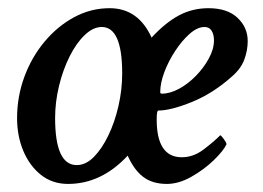

<svg xmlns="http://www.w3.org/2000/svg" viewBox="-20 -452 654 478"><path d="M149.4 5.9Q110.4 5.9 82 -16.6Q53.7 -39.1 38.1 -76.2Q22.5 -113.3 22.5 -158.2Q22.5 -210.9 40.5 -260.3Q58.6 -309.6 90.8 -348.1Q123 -386.7 164.6 -409.2Q206.1 -431.6 252.9 -431.6Q324.2 -431.6 357.4 -358.4Q391.6 -395.5 425.3 -413.6Q459 -431.6 499 -431.6Q545.9 -431.6 571.3 -407.7Q596.7 -383.8 596.7 -349.6Q596.7 -327.1 588.4 -304.2Q580.1 -281.2 557.6 -261.7Q510.7 -219.7 458 -198.2Q405.3 -176.8 374 -176.8Q370.1 -176.8 370.1 -154.3Q370.1 -60.5 432.6 -60.5Q460.9 -60.5 485.8 -79.1Q510.7 -97.7 528.3 -115.2Q530.3 -115.2 537.1 -106Q543.9 -96.7 543.9 -92.8Q536.1 -76.2 511.7 -52.7Q487.3 -29.3 456.1 -11.7Q424.8 5.9 395.5 5.9Q359.4 5.9 336.4 -11.7Q313.5 -29.3 297.9 -64.5Q232.4 5.9 149.4 5.9ZM170.9 -41Q193.4 -41 213.4 -61Q233.4 -81.1 249.5 -114.3Q265.6 -147.5 274.9 -188Q284.2 -228.5 284.2 -269.5Q284.2 -384.8 233.4 -384.8Q211.9 -384.8 190.9 -364.7Q169.9 -344.7 153.3 -311.5Q136.7 -278.3 127 -238.3Q117.2 -198.2 117.2 -158.2Q117.2 -41 170.9 -41ZM382.8 -218.8Q403.3 -218.8 425.8 -231Q448.2 -243.2 467.8 -263.2Q487.3 -283.2 500 -306.6Q512.7 -330.1 512.7 -351.6Q512.7 -366.2 506.8 -375.5Q501 -384.8 489.3 -384.8Q471.7 -384.8 452.6 -368.2Q433.6 -351.6 416.5 -325.7Q399.4 -299.8 389.2 -272.5Q378.9 -245.1 378.9 -222.7Q378.9 -218.8 382.8 -218.8Z"/></svg>

Font: Crimson Text SemiBold
Style: Italic
Weight: 600
Italic angle: -11°
Designer: Sebastian Kosch
Foundry: Sebastian Kosch
Version: Version 1.100; ttfautohint (v1.8.4)